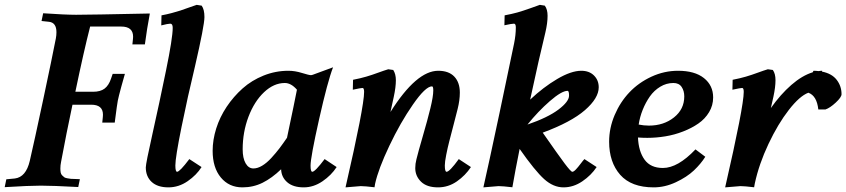

<svg xmlns="http://www.w3.org/2000/svg" viewBox="-37 -790 3579 812"><path d="M348.6 -347.2H269.5Q243.7 -226.1 221.2 -105Q218.3 -90.8 218.3 -77.6Q218.3 -67.4 219.7 -60.1Q221.2 -52.7 226.3 -47.9Q231.4 -43 234.9 -40.3Q238.3 -37.6 248.3 -35.9Q258.3 -34.2 262.7 -33.7Q267.1 -33.2 281.5 -33Q295.9 -32.7 300.8 -32.2L293.9 1Q185.1 -4.9 135.7 -4.9Q87.4 -4.9 -17.1 1.5L-10.3 -31.7L25.9 -35.2Q72.8 -41 88.9 -109.4Q107.4 -189 145.5 -367.9Q183.6 -546.9 199.2 -627.4Q201.7 -640.6 201.7 -653.8Q201.7 -694.3 170.4 -697.8L138.7 -701.2L145.5 -733.9Q238.8 -727.5 284.7 -727.5Q341.3 -727.5 596.7 -732.9Q584.5 -668.9 575.7 -602.1H522.9L525.4 -626Q525.9 -629.4 525.9 -634.8Q525.9 -677.7 475.6 -677.7H344.2Q317.4 -573.2 281.7 -401.9H356.4Q387.7 -401.9 405.3 -415.3Q422.9 -428.7 432.6 -457.5L439.5 -477.5H491.2Q484.9 -455.1 476.1 -423.8Q464.4 -380.9 461.2 -364.3Q458 -347.7 450.2 -286.6Q449.7 -283.2 449.5 -281.5Q449.2 -279.8 449 -276.9Q448.7 -273.9 448.2 -271.5H395.5L397.9 -295.4Q398.4 -299.3 398.4 -305.2Q398.4 -347.2 348.6 -347.2Z M794.9 -769.5 815.9 -766.1Q827.6 -750 827.6 -717.8Q827.6 -682.6 787.6 -509.3Q756.8 -381.8 730.7 -252.9Q704.6 -124 704.6 -90.3Q704.6 -63.5 711.9 -63.5Q723.1 -63.5 763.7 -117.2L815.4 -83.5Q794.4 -49.8 756.6 -23.7Q718.8 2.4 675.3 2.4Q629.4 2.4 604.5 -20.5Q579.6 -43.5 579.6 -82Q579.6 -98.6 608.2 -225.8Q636.7 -353 665 -491.2Q693.4 -629.4 693.4 -672.4Q693.4 -689.9 683.1 -689.9Q673.8 -689.9 645 -682.6L646 -725.1Q667.5 -729 689.7 -734.9Q711.9 -740.7 725.8 -745.4Q739.7 -750 762 -758.1Q784.2 -766.1 794.9 -769.5Z M1247.6 2.4Q1202.6 2.4 1177.7 -19.3Q1152.8 -41 1151.9 -74.2Q1112.8 -36.6 1073.5 -17.1Q1034.2 2.4 988.3 2.4Q931.6 2.4 897 -39.3Q862.3 -81.1 862.3 -152.3Q862.3 -198.2 877.4 -246.6Q892.6 -294.9 921.6 -338.4Q950.7 -381.8 989 -416Q1027.3 -450.2 1077.9 -470.5Q1128.4 -490.7 1182.6 -490.7Q1210.4 -490.7 1240.2 -481.4Q1270 -472.2 1277.8 -472.2Q1281.2 -472.2 1286.6 -474.1L1371.6 -505.4Q1348.6 -446.3 1312.5 -285.6Q1276.4 -125 1276.4 -89.4Q1276.4 -63.5 1283.7 -63.5Q1295.4 -63.5 1335.9 -117.2L1386.7 -83.5Q1364.3 -48.8 1326.7 -23.2Q1289.1 2.4 1247.6 2.4ZM1179.2 -210.9 1176.8 -207.5Q1210 -364.3 1218.8 -410.6Q1194.3 -439 1167.5 -439Q1121.1 -439 1079.8 -400.1Q1038.6 -361.3 1013.9 -296.4Q989.3 -231.4 989.3 -158.7Q989.3 -121.1 1001.7 -99.4Q1014.2 -77.6 1034.7 -77.6Q1052.2 -77.6 1071.5 -89.1Q1090.8 -100.6 1110.4 -121.8Q1129.9 -143.1 1145.3 -163.3Q1160.6 -183.6 1179.2 -210.9Z M1816.4 -490.7Q1860.8 -490.7 1884.3 -466.1Q1907.7 -441.4 1907.7 -398.4Q1907.7 -366.2 1898.4 -329.1Q1893.1 -308.1 1881.6 -263.7Q1870.1 -219.2 1863 -192.1Q1856 -165 1850.1 -135Q1844.2 -105 1844.2 -90.3Q1844.2 -63.5 1851.6 -63.5Q1864.3 -63.5 1903.3 -117.2L1954.6 -83.5Q1931.6 -48.3 1895.3 -22.9Q1858.9 2.4 1815.4 2.4Q1768.1 2.4 1743.7 -21.5Q1719.2 -45.4 1719.2 -79.1Q1719.2 -97.2 1724.1 -116.2Q1731.4 -146.5 1751.2 -214.4Q1771 -282.2 1783.2 -332.3Q1795.4 -382.3 1795.4 -407.7Q1795.4 -424.8 1790 -424.8Q1762.7 -424.8 1709.5 -348.1Q1656.2 -271.5 1609.6 -173.3Q1563 -75.2 1549.3 -12.7Q1547.4 -2.9 1546.9 2Q1505.4 -2.9 1488.3 -2.9L1424.3 2.4Q1502.9 -338.9 1502.9 -401.4Q1502.9 -418 1496.1 -418Q1489.7 -418 1455.1 -410.6L1456.1 -452.6Q1486.8 -458.5 1511.7 -465.8Q1536.6 -473.1 1562.5 -482.7Q1588.4 -492.2 1605 -497.1L1626 -494.1Q1637.2 -477.1 1637.2 -450.7Q1637.2 -421.4 1628.4 -380.9Q1626 -368.2 1614.3 -316.4Q1724.1 -490.7 1816.4 -490.7Z M2246.1 -769.5 2267.1 -766.1Q2278.8 -750.5 2278.8 -723.1Q2278.8 -692.4 2269.5 -652.8Q2243.7 -547.9 2205.1 -368.7Q2260.3 -420.9 2319.3 -455.8Q2378.4 -490.7 2421.4 -490.7Q2455.1 -490.7 2475.1 -470.7Q2495.1 -450.7 2495.1 -420.9Q2495.1 -375 2436.8 -324.2Q2378.4 -273.4 2258.3 -229Q2324.2 -134.3 2350.8 -98.9Q2377.4 -63.5 2383.3 -63.5Q2389.2 -63.5 2398.4 -73.2Q2407.7 -83 2418.7 -97.7Q2429.7 -112.3 2434.6 -117.2L2486.3 -83.5Q2463.4 -48.8 2425.8 -23.2Q2388.2 2.4 2346.2 2.4Q2303.2 2.4 2264.4 -32.5Q2225.6 -67.4 2160.6 -160.2Q2142.1 -68.8 2129.9 2Q2088.4 -2.9 2071.3 -2.9L2007.3 2.4Q2027.3 -85 2075.2 -310.5Q2123 -536.1 2137.2 -606.4Q2144.5 -642.1 2144.5 -673.8Q2144.5 -689.9 2136.7 -689.9Q2127.4 -689.9 2096.2 -683.1L2097.2 -725.1Q2128.4 -731 2151.1 -737.3Q2173.8 -743.7 2205.8 -755.1Q2237.8 -766.6 2246.1 -769.5ZM2363.3 -405.8Q2338.4 -405.8 2288.6 -362.5Q2238.8 -319.3 2193.8 -263.2Q2279.3 -292.5 2324.5 -326.4Q2369.6 -360.4 2369.6 -385.7Q2369.6 -405.8 2363.3 -405.8Z M2904.3 -158.2 2945.8 -127Q2927.2 -97.2 2897.5 -69.1Q2867.7 -41 2821.3 -19.3Q2774.9 2.4 2727.5 2.4Q2632.8 2.4 2585.9 -50.8Q2539.1 -104 2539.1 -190.9Q2539.1 -248.5 2562.5 -303.5Q2585.9 -358.4 2624.8 -399.4Q2663.6 -440.4 2717.8 -465.6Q2772 -490.7 2830.6 -490.7Q2901.4 -490.7 2940.2 -459.7Q2979 -428.7 2979 -377.9Q2979 -344.2 2961.9 -315.7Q2944.8 -287.1 2916.5 -267.6Q2888.2 -248 2851.8 -233.9Q2815.4 -219.7 2776.9 -213.4Q2738.3 -207 2700.7 -207Q2680.7 -207 2661.1 -208.5Q2663.6 -149.9 2689 -114.7Q2714.4 -79.6 2766.6 -79.6Q2829.6 -79.6 2904.3 -158.2ZM2811 -439Q2781.2 -439 2755.4 -423.3Q2729.5 -407.7 2711.4 -382.1Q2693.4 -356.4 2681.2 -325.9Q2668.9 -295.4 2664.1 -263.2Q2686 -258.8 2707.5 -258.8Q2770 -258.8 2813.5 -293.5Q2856.9 -328.1 2856.9 -382.3Q2856.9 -405.8 2845.7 -422.4Q2834.5 -439 2811 -439Z M3210.4 -497.1 3231.4 -494.1Q3242.7 -478.5 3242.7 -450.7Q3242.7 -421.4 3233.9 -380.9Q3226.1 -344.7 3223.1 -333Q3263.7 -390.6 3309.6 -430.7Q3355.5 -470.7 3400.4 -484.4L3403.3 -490.7Q3414.6 -490.7 3424.8 -489.3Q3432.6 -490.7 3440.4 -490.7L3439 -487.3Q3481 -479 3501.5 -452.4Q3522 -425.8 3522 -391.6Q3522 -378.9 3497.6 -356.2Q3473.1 -333.5 3454.1 -327.1H3423.8Q3417.5 -384.8 3381.8 -397.9Q3345.2 -384.3 3299.3 -325.4Q3253.4 -266.6 3213.1 -181.4Q3172.9 -96.2 3155.3 -14.6Q3154.3 -8.8 3152.3 2Q3110.8 -2.9 3094.2 -2.9L3029.8 2.4Q3108.4 -339.8 3108.4 -401.4Q3108.4 -418 3101.6 -418Q3095.2 -418 3060.5 -410.6L3061.5 -452.6Q3092.3 -458.5 3117.2 -465.8Q3142.1 -473.1 3168 -482.7Q3193.8 -492.2 3210.4 -497.1Z"/></svg>

Font: Flanker
Style: Bold Italic
Weight: 700
Italic angle: -12°
Designer: Flanker
Version: Version 2.000